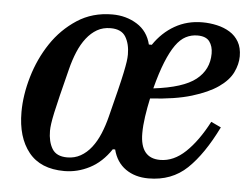

<svg xmlns="http://www.w3.org/2000/svg" viewBox="-44 -586 853 652"><g transform="rotate(5 382.5 -260.0)"><path d="M197 12Q116 12 75.5 -38.5Q35 -89 35 -175Q35 -233 53.5 -296Q72 -359 107 -411.5Q142 -464 194 -498Q246 -532 314 -532Q361 -532 398 -509Q435 -486 446 -441H456Q485 -484 527 -508Q569 -532 621 -532Q646 -532 670.5 -526.5Q695 -521 714.5 -509Q734 -497 745.5 -477Q757 -457 757 -428Q757 -401 743.5 -373Q730 -345 696.5 -321.5Q663 -298 607 -281Q551 -264 466 -259Q459 -227 454.5 -196Q450 -165 450 -139Q450 -54 518 -54Q564 -54 604.5 -92.5Q645 -131 680 -198L714 -182Q668 -88 615.5 -38Q563 12 484 12Q438 12 406 -10.5Q374 -33 363 -76H355Q325 -31 283.5 -9.5Q242 12 197 12ZM203 -35Q228 -35 248.5 -46.5Q269 -58 285 -78.5Q301 -99 312.5 -126.5Q324 -154 332 -186Q346 -241 355 -277.5Q364 -314 369 -338Q374 -362 376 -376Q378 -390 378 -401Q378 -437 363.5 -461Q349 -485 312 -485Q286 -485 266 -473.5Q246 -462 230 -441.5Q214 -421 202.5 -393.5Q191 -366 183 -334Q169 -279 160 -242.5Q151 -206 146 -182.5Q141 -159 139 -144.5Q137 -130 137 -120Q137 -83 151.5 -59Q166 -35 203 -35ZM474 -294Q575 -306 618 -340Q661 -374 661 -429Q661 -454 649 -470Q637 -486 608 -486Q587 -486 568.5 -476.5Q550 -467 534 -444.5Q518 -422 503 -385Q488 -348 474 -294Z"/></g></svg>

Font: IBM Plex Serif Medium
Style: Italic
Weight: 500
Italic angle: -14°
Designer: Mike Abbink, Paul van der Laan, Pieter van Rosmalen
Foundry: Bold Monday
Version: Version 2.5